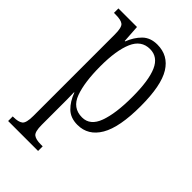

<svg xmlns="http://www.w3.org/2000/svg" viewBox="-237 -626 943 943"><g transform="rotate(45 235.0 -154.0)"><path d="M16 238V206H21Q55 206 70.5 194Q86 182 86 133V-433Q86 -481 72 -493Q58 -505 20 -505H8V-536H137L143 -445H146Q163 -489 192 -517.5Q221 -546 269 -546Q345 -546 385 -481.5Q425 -417 425 -274Q425 -127 384.5 -58Q344 11 270 11Q222 11 193 -17Q164 -45 147 -91H145Q146 -70 146 -40.5Q146 -11 146 24V135Q146 183 161.5 194.5Q177 206 210 206H224V238ZM260 -31Q316 -31 340 -96.5Q364 -162 364 -276Q364 -391 339 -448Q314 -505 259 -505Q199 -505 172.5 -444Q146 -383 146 -274Q146 -162 170 -96.5Q194 -31 260 -31Z"/></g></svg>

Font: Noto Serif Sinhala ExtraCondensed Light
Style: Regular
Weight: 300
Width: 2
Designer: Jelle Bosma - Monotype Design Team
Foundry: Monotype Imaging Inc.
Version: Version 2.007; ttfautohint (v1.8.4.7-5d5b)